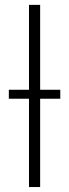

<svg xmlns="http://www.w3.org/2000/svg" viewBox="-20 -753 278 773"><path d="M15.6 -355.5V-391.6H96.7V-733.4H141.6V-391.6H222.7V-355.5H141.6V0H96.7V-355.5Z"/></svg>

Font: Gothic A1 ExtraLight
Style: Regular
Weight: 275
Designer: HanYang I&C Co.,Ltd.
Foundry: HanYang I&C Co.,Ltd.
Version: Version 2.50